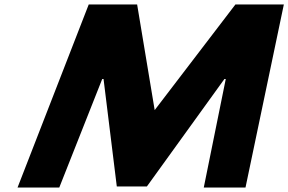

<svg xmlns="http://www.w3.org/2000/svg" viewBox="-20 -845 1299 865"><path d="M898 0H1086L1258.8 -825H1040.7L676.9 -349L597.8 -825H379.8L59 0H247L440.5 -489H446.5L506.2 -5H641.8L991 -489H997.1Z"/></svg>

Font: Hussar
Style: BdSuprExtOblThree
Weight: 700
Foundry: Cannot Into Space Fonts
Version: Version 2.00